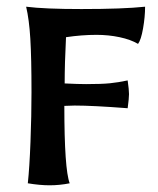

<svg xmlns="http://www.w3.org/2000/svg" viewBox="-20 -547 472 573"><path d="M63 0Q68 -46 71 -124Q74 -202 74 -272Q74 -374 70.5 -431.5Q67 -489 58 -527Q113 -520 223 -520Q347 -520 413 -527Q413 -497 407 -462.5Q401 -428 392 -416Q370 -429 337 -436Q304 -443 268 -443Q224 -443 177 -436Q173 -358 173 -298Q213 -296 237 -296Q283 -296 308 -298.5Q333 -301 361 -307Q365 -279 365 -266Q365 -254 361 -224Q257 -232 203 -232L172 -231Q172 -42 188 0Q158 6 128 6Q99 6 63 0Z"/></svg>

Font: Mirza Medium
Style: Regular
Weight: 500
Designer: Arabic design by Kourosh Beigpour, Latin design by Eduardo Tunni, engineering by Lasse Fister
Version: Version 1.0010g